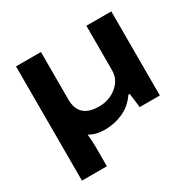

<svg xmlns="http://www.w3.org/2000/svg" viewBox="-157 -690 1049 1042"><g transform="rotate(-30 367.5 -169.0)"><path d="M68.8 189V-526.9H225.1V-229Q225.1 -112.8 351.1 -112.8Q416 -112.8 462.9 -151.4Q509.8 -189.9 509.8 -249V-526.9H666V0H540L528.8 -88.9H520Q484.4 -36.1 430.4 -12Q376.5 12.2 315.9 12.2Q258.8 12.2 220.2 -12.2Q225.1 30.8 225.1 69.8V189Z"/></g></svg>

Font: Archivo Expanded
Style: Bold
Weight: 700
Width: 7
Designer: Hector Gatti
Foundry: Omnibus-Type
Version: Version 2.001